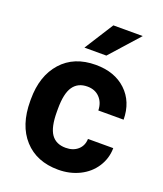

<svg xmlns="http://www.w3.org/2000/svg" viewBox="-140 -842 801 944"><g transform="rotate(20 260.5 -370.0)"><path d="M273.9 -104Q313 -104 337.4 -125.5Q361.8 -147 362.8 -182.6H495.1Q494.6 -128.9 465.8 -84.2Q437 -39.6 387 -14.9Q336.9 9.8 276.4 9.8Q163.1 9.8 97.7 -62.3Q32.2 -134.3 32.2 -261.2V-270.5Q32.2 -392.6 97.2 -465.3Q162.1 -538.1 275.4 -538.1Q374.5 -538.1 434.3 -481.7Q494.1 -425.3 495.1 -331.5H362.8Q361.8 -372.6 337.4 -398.2Q313 -423.8 272.9 -423.8Q223.6 -423.8 198.5 -387.9Q173.3 -352.1 173.3 -271.5V-256.8Q173.3 -175.3 198.2 -139.6Q223.1 -104 273.9 -104ZM289.1 -750H442.9L307.6 -598.6H192.9Z"/></g></svg>

Font: RobotoInd
Style: Bold
Weight: 700
Designer: Google
Version: Version 2.001150; 2014